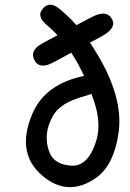

<svg xmlns="http://www.w3.org/2000/svg" viewBox="-20 -770 549 813"><path d="M157.2 -728Q185.5 -768.6 228.5 -734.9Q267.6 -704.1 303.7 -663.6L366.7 -696.8Q431.2 -731 454.1 -689.5Q475.1 -650.9 410.6 -616.2L360.8 -589.4Q375.5 -567.9 389.6 -544.4Q503.9 -356 481.9 -206.5Q462.4 -72.3 389.6 -19Q277.8 61.5 174.3 -14.2Q42 -111.3 116.7 -287.6Q170.4 -414.1 335.9 -448.7Q311 -502.4 281.7 -546.9L207 -506.3Q148.9 -475.1 127.4 -512.2Q102.1 -555.7 160.2 -586.9L223.6 -621.1Q202.1 -644 178.7 -663.6Q136.7 -698.7 157.2 -728ZM367.2 -372.6Q353.5 -367.2 335.9 -362.3Q236.8 -335.4 205.6 -281.7Q158.7 -200.2 190.4 -122.6Q210.4 -73.7 281.2 -68.6Q352.1 -63.5 386.7 -170.9Q410.2 -244.1 379.4 -337.9Q373.5 -355.5 367.2 -372.6Z"/></svg>

Font: Comic Relief
Style: Regular
Weight: 400
Designer: Jeff Davis
Foundry: Loudifier
Version: Version 1.0